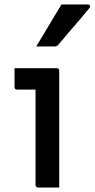

<svg xmlns="http://www.w3.org/2000/svg" viewBox="-20 -839 423 859"><path d="M139 -11Q139 -45 139 -87.5Q139 -130 139 -177Q139 -224 139 -271Q139 -318 139 -361Q139 -404 139 -438H128Q120 -438 111 -438Q102 -438 92.5 -438Q83 -438 74 -438Q65 -438 56 -438Q51 -438 48 -441Q45 -444 45 -449Q45 -470 45 -491.5Q45 -513 45 -534Q62 -534 81.5 -534Q101 -534 122 -534Q143 -534 163.5 -534Q184 -534 202.5 -534Q221 -534 234 -534Q238 -534 240 -532.5Q242 -531 243.5 -528.5Q245 -526 245 -523Q245 -473 245 -418.5Q245 -364 245 -308Q245 -252 245 -198Q245 -144 245 -94Q245 -79 245 -63Q245 -47 245 -31.5Q245 -16 245 0Q220 0 198 0Q176 0 150 0Q146 0 142.5 -3Q139 -6 139 -11ZM255 -819Q289 -819 315 -819Q341 -819 373 -819Q380 -819 382.5 -813.5Q385 -808 380 -803Q356 -774 335 -749Q314 -724 291.5 -698.5Q269 -673 241 -639Q239 -636 234.5 -633.5Q230 -631 224 -631Q201 -631 181.5 -631Q162 -631 142 -631Q161 -662 179.5 -693Q198 -724 217 -756Q236 -788 255 -819Z"/></svg>

Font: Recursive Medium
Style: Regular
Weight: 500
Version: Version 1.085